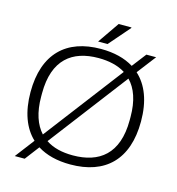

<svg xmlns="http://www.w3.org/2000/svg" viewBox="-130 -979 1052 1140"><g transform="rotate(15 396.5 -409.5)"><path d="M367 -736H425L537 -865L536 -868H458ZM65 49H126L193 -39C247 -5 315 12 396 12C609 12 736 -107 736 -343C736 -468 700 -560 635 -619L724 -735H664L597 -648C544 -681 476 -698 396 -698C184 -698 57 -579 57 -343C57 -220 92 -128 155 -69ZM125 -333V-353C125 -561 235 -642 396 -642C460 -642 517 -629 561 -601L193 -118C150 -165 125 -235 125 -333ZM396 -44C331 -44 274 -57 230 -87L598 -570C643 -524 669 -453 669 -353V-333C669 -125 558 -44 396 -44Z"/></g></svg>

Font: Archivo ExtraLight
Style: Regular
Weight: 200
Designer: Hector Gatti
Foundry: Omnibus-Type
Version: Version 2.001